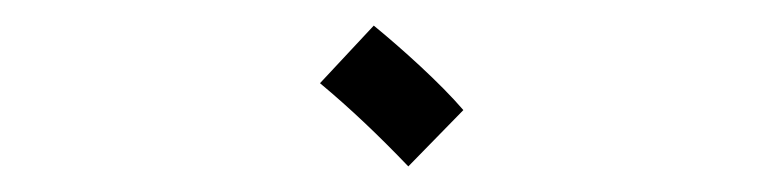

<svg xmlns="http://www.w3.org/2000/svg" viewBox="-20 -361 610 150"><path d="M299 -231 342 -275C324 -296 294 -323 272 -341L230 -296C254 -276 276 -255 299 -231Z"/></svg>

Font: Noto Sans Arabic ExtLt
Style: Regular
Weight: 200
Designer: Monotype Design Team, Nadine Chahine, Nizar Qandah and Khaled Hosny
Foundry: Monotype Imaging Inc.
Version: Version 2.012